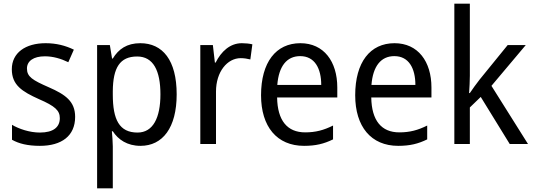

<svg xmlns="http://www.w3.org/2000/svg" viewBox="-20 -780 2888 1040"><path d="M387 -147C387 -231 334 -268 245 -307C156 -346 126 -364 126 -409C126 -449 161 -475 223 -475C268 -475 311 -462 350 -443L380 -511C335 -533 285 -546 227 -546C118 -546 44 -494 44 -405C44 -319 100 -284 191 -243C279 -205 304 -181 304 -140C304 -92 270 -62 196 -62C140 -62 82 -82 45 -104V-23C82 -2 130 10 196 10C314 10 387 -44 387 -147Z M740 -546C667 -546 622 -514 591 -463H587L575 -536H506V240H591V13C591 -11 588 -45 586 -69H591C620 -24 669 10 741 10C861 10 937 -88 937 -269C937 -454 861 -546 740 -546ZM723 -474C810 -474 849 -398 849 -269C849 -142 809 -62 725 -62C626 -62 591 -132 591 -268V-286C592 -413 629 -474 723 -474Z M1290 -546C1226 -546 1178 -501 1148 -441H1144L1133 -536H1065V0H1150V-284C1150 -391 1211 -465 1284 -465C1301 -465 1321 -462 1336 -458L1347 -540C1330 -544 1309 -546 1290 -546Z M1607 -546C1475 -546 1394 -443 1394 -264C1394 -94 1480 10 1627 10C1690 10 1735 -1 1784 -25V-100C1734 -75 1690 -63 1633 -63C1536 -63 1483 -127 1481 -252H1807V-306C1807 -447 1734 -546 1607 -546ZM1606 -476C1685 -476 1720 -409 1720 -320H1482C1490 -421 1533 -476 1606 -476Z M2117 -546C1985 -546 1904 -443 1904 -264C1904 -94 1990 10 2137 10C2200 10 2245 -1 2294 -25V-100C2244 -75 2200 -63 2143 -63C2046 -63 1993 -127 1991 -252H2317V-306C2317 -447 2244 -546 2117 -546ZM2116 -476C2195 -476 2230 -409 2230 -320H1992C2000 -421 2043 -476 2116 -476Z M2525 -370V-760H2441V0H2525V-198L2584 -255L2741 0H2840L2642 -315L2828 -536H2730L2578 -349C2562 -329 2537 -294 2525 -276H2521C2523 -305 2525 -343 2525 -370Z"/></svg>

Font: Noto Sans Devanagari SemiCondensed
Style: Regular
Weight: 400
Width: 4
Designer: Jelle Bosma - Monotype Design Team
Foundry: Monotype Imaging Inc.
Version: Version 2.004